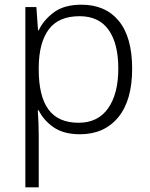

<svg xmlns="http://www.w3.org/2000/svg" viewBox="-20 -562 639 818"><path d="M327 -542Q429 -542 486 -473Q543 -404 543 -269Q543 -134 483.5 -62Q424 10 321 10Q251 10 208 -20Q165 -50 145 -92H141Q143 -67 144 -37.5Q145 -8 145 17V236H88V-532H135L142 -433H145Q165 -476 209 -509Q253 -542 327 -542ZM319 -493Q230 -493 188 -437Q146 -381 145 -276V-266Q145 -152 186.5 -95.5Q228 -39 315 -39Q397 -39 440.5 -100.5Q484 -162 484 -270Q484 -377 442.5 -435Q401 -493 319 -493Z"/></svg>

Font: Noto Traditional Nushu Light
Style: Regular
Weight: 300
Designer: LIU Zhao
Foundry: LiuZhao Studio
Version: Version 2.003; ttfautohint (v1.8.4.7-5d5b)